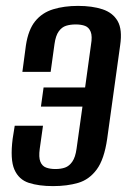

<svg xmlns="http://www.w3.org/2000/svg" viewBox="-20 -620 440 652"><path d="M160 12Q112 12 78 1Q44 -10 29 -44Q14 -78 23 -149L30 -193H126L115 -115Q111 -86 117 -71Q123 -56 136.5 -51Q150 -46 168 -46Q187 -46 201 -51Q215 -56 225.5 -71Q236 -86 240 -115L260 -258H119L128 -323H269L289 -468Q294 -497 288 -512Q282 -527 269 -532Q256 -537 237 -537Q219 -537 204.5 -532.5Q190 -528 179.5 -513.5Q169 -499 165 -470L152 -376H56L68 -466Q76 -519 99.5 -548Q123 -577 160.5 -588.5Q198 -600 245 -600Q293 -600 328 -588.5Q363 -577 379.5 -548.5Q396 -520 388 -466L344 -149Q334 -79 308.5 -44.5Q283 -10 245.5 1Q208 12 160 12Z"/></svg>

Font: Alumni Sans SemiBold
Style: Italic
Weight: 600
Italic angle: -8°
Version: Version 1.016